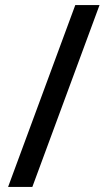

<svg xmlns="http://www.w3.org/2000/svg" viewBox="-20 -737 423 760"><path d="M374 -717 108 3H12L278 -717Z"/></svg>

Font: Noto Sans Lao Looped UI SmCd Med
Style: Regular
Weight: 500
Width: 4
Designer: Mark Frömberg, Ben Mitchell
Foundry: The Fontpad Ltd
Version: Version 1.001; ttfautohint (v1.8.4.7-5d5b)